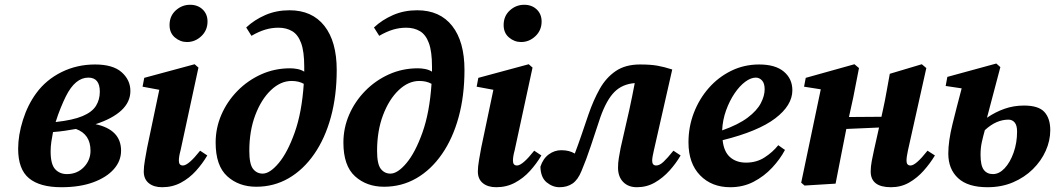

<svg xmlns="http://www.w3.org/2000/svg" viewBox="-20 -769 4418 804"><path d="M256 -366Q246 -346 234.5 -318Q223 -290 213 -258Q286 -266 326 -283Q366 -300 382 -326Q398 -352 398 -385Q398 -444 350 -444Q295 -444 256 -366ZM237 15Q147 15 101.5 -22.5Q56 -60 56 -146Q56 -203 76 -266.5Q96 -330 132 -379Q173 -435 237.5 -467Q302 -499 378 -499Q453 -499 489.5 -466.5Q526 -434 526 -388Q526 -342 488.5 -307Q451 -272 380 -249Q487 -226 487 -138Q487 -95 456.5 -60.5Q426 -26 370 -5.5Q314 15 237 15ZM192 -135Q192 -81 211 -60.5Q230 -40 260 -40Q303 -40 331 -69Q359 -98 359 -138Q359 -207 298 -229Q276 -225 252 -221.5Q228 -218 202 -216Q198 -196 195 -175.5Q192 -155 192 -135Z M582 -51Q582 -71 587 -99.5Q592 -128 596 -150L647 -393L577 -406L584 -443L795 -500L811 -486L736 -139Q729 -114 729 -96Q729 -76 746 -76Q769 -76 818 -138L848 -118Q828 -84 800.5 -53.5Q773 -23 737.5 -4Q702 15 659 15Q624 15 603 -2Q582 -19 582 -51ZM763 -593Q735 -593 712.5 -612Q690 -631 690 -664Q690 -702 716 -725.5Q742 -749 776 -749Q808 -749 828.5 -729.5Q849 -710 849 -679Q849 -642 823 -617.5Q797 -593 763 -593Z M1024 -137Q1024 -82 1039.5 -62Q1055 -42 1080 -42Q1110 -42 1147 -86Q1184 -130 1214 -214Q1244 -298 1252 -418Q1231 -430 1201 -430Q1155 -430 1114.5 -391.5Q1074 -353 1049 -287Q1024 -221 1024 -137ZM1053 13Q980 13 931.5 -31Q883 -75 883 -172Q883 -233 907 -288.5Q931 -344 974 -388Q1017 -432 1073.5 -457.5Q1130 -483 1195 -483Q1210 -483 1225.5 -480Q1241 -477 1254 -469Q1254 -474 1254 -479.5Q1254 -485 1254 -490Q1254 -553 1241 -588.5Q1228 -624 1203.5 -638.5Q1179 -653 1146 -653Q1118 -653 1091 -645Q1064 -637 1033 -619L1011 -654Q1045 -686 1091 -706Q1137 -726 1192 -726Q1287 -726 1338.5 -660.5Q1390 -595 1390 -476Q1390 -368 1365.5 -278.5Q1341 -189 1295.5 -123.5Q1250 -58 1188.5 -22.5Q1127 13 1053 13Z M1559 -137Q1559 -82 1574.5 -62Q1590 -42 1615 -42Q1645 -42 1682 -86Q1719 -130 1749 -214Q1779 -298 1787 -418Q1766 -430 1736 -430Q1690 -430 1649.5 -391.5Q1609 -353 1584 -287Q1559 -221 1559 -137ZM1588 13Q1515 13 1466.5 -31Q1418 -75 1418 -172Q1418 -233 1442 -288.5Q1466 -344 1509 -388Q1552 -432 1608.5 -457.5Q1665 -483 1730 -483Q1745 -483 1760.5 -480Q1776 -477 1789 -469Q1789 -474 1789 -479.5Q1789 -485 1789 -490Q1789 -553 1776 -588.5Q1763 -624 1738.5 -638.5Q1714 -653 1681 -653Q1653 -653 1626 -645Q1599 -637 1568 -619L1546 -654Q1580 -686 1626 -706Q1672 -726 1727 -726Q1822 -726 1873.5 -660.5Q1925 -595 1925 -476Q1925 -368 1900.5 -278.5Q1876 -189 1830.5 -123.5Q1785 -58 1723.5 -22.5Q1662 13 1588 13Z M1981 -51Q1981 -71 1986 -99.5Q1991 -128 1995 -150L2046 -393L1976 -406L1983 -443L2194 -500L2210 -486L2135 -139Q2128 -114 2128 -96Q2128 -76 2145 -76Q2168 -76 2217 -138L2247 -118Q2227 -84 2199.5 -53.5Q2172 -23 2136.5 -4Q2101 15 2058 15Q2023 15 2002 -2Q1981 -19 1981 -51ZM2162 -593Q2134 -593 2111.5 -612Q2089 -631 2089 -664Q2089 -702 2115 -725.5Q2141 -749 2175 -749Q2207 -749 2227.5 -729.5Q2248 -710 2248 -679Q2248 -642 2222 -617.5Q2196 -593 2162 -593Z M2323 15Q2294 15 2269 -5.5Q2244 -26 2243 -71Q2254 -105 2278 -122.5Q2302 -140 2330 -140Q2348 -140 2361.5 -136.5Q2375 -133 2387 -126Q2401 -163 2414.5 -202.5Q2428 -242 2444 -289Q2465 -350 2491.5 -397Q2518 -444 2558.5 -471.5Q2599 -499 2660 -499Q2704 -499 2732.5 -494Q2761 -489 2795 -478L2718 -139Q2715 -126 2713 -115Q2711 -104 2711 -96Q2711 -76 2728 -76Q2742 -76 2758.5 -91.5Q2775 -107 2800 -138L2830 -118Q2811 -85 2783.5 -54.5Q2756 -24 2722 -4.5Q2688 15 2647 15Q2611 15 2589.5 -7Q2568 -29 2568 -67Q2568 -88 2571.5 -108.5Q2575 -129 2579 -150L2615 -308Q2621 -337 2627 -365Q2633 -393 2638 -421Q2586 -417 2553 -384Q2520 -351 2494 -278Q2474 -218 2454.5 -159Q2435 -100 2415 -53Q2400 -16 2377.5 -0.5Q2355 15 2323 15Z M3145 -444Q3124 -444 3100.5 -426.5Q3077 -409 3056 -378Q3035 -347 3020.5 -307Q3006 -267 3004 -223Q3072 -247 3111 -276.5Q3150 -306 3166 -337Q3182 -368 3182 -395Q3182 -420 3171 -432Q3160 -444 3145 -444ZM3038 15Q2960 15 2911.5 -35Q2863 -85 2863 -173Q2863 -238 2885.5 -296.5Q2908 -355 2948 -400.5Q2988 -446 3042 -472.5Q3096 -499 3159 -499Q3227 -499 3262.5 -469Q3298 -439 3298 -391Q3298 -328 3226.5 -273.5Q3155 -219 3006 -182Q3011 -134 3037 -111Q3063 -88 3104 -88Q3148 -88 3182 -110Q3216 -132 3239 -161L3267 -141Q3247 -103 3213.5 -67Q3180 -31 3136 -8Q3092 15 3038 15Z M3711 15Q3626 15 3626 -51Q3626 -71 3630.5 -95Q3635 -119 3640 -141L3661 -235L3524 -229L3521 -214Q3510 -161 3500 -107.5Q3490 -54 3479 0L3349 8L3335 -4L3417 -395L3347 -406L3354 -443L3558 -500L3577 -484L3553 -361L3535 -279L3671 -280L3678 -312Q3686 -348 3692.5 -385.5Q3699 -423 3706 -460L3840 -500L3859 -484L3782 -139Q3776 -112 3776 -96Q3776 -76 3793 -76Q3815 -76 3864 -138L3895 -118Q3875 -85 3848 -54.5Q3821 -24 3787 -4.5Q3753 15 3711 15Z M4086 -121Q4086 -76 4099.5 -58Q4113 -40 4138 -40Q4164 -40 4187 -64.5Q4210 -89 4224.5 -130Q4239 -171 4239 -218Q4239 -244 4229 -256Q4219 -268 4203 -268Q4178 -268 4153.5 -257.5Q4129 -247 4104 -224Q4097 -199 4091.5 -174.5Q4086 -150 4086 -121ZM4115 15Q4033 15 3992 -23Q3951 -61 3951 -126Q3951 -178 3968.5 -249Q3986 -320 4007 -399L3940 -409L3947 -447L4152 -503L4169 -488L4113 -276Q4148 -300 4186.5 -313.5Q4225 -327 4268 -327Q4329 -327 4353.5 -300Q4378 -273 4378 -224Q4378 -180 4359 -137.5Q4340 -95 4305 -60.5Q4270 -26 4222 -5.5Q4174 15 4115 15Z"/></svg>

Font: Source Serif Pro
Style: Bold Italic
Weight: 700
Italic angle: -12°
Designer: Frank Grießhammer
Foundry: Adobe Systems Incorporated
Version: Version 3.001;hotconv 1.0.111;makeotfexe 2.5.65597